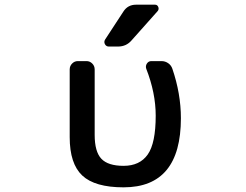

<svg xmlns="http://www.w3.org/2000/svg" viewBox="-20 -803 1040 811"><path d="M634.8 -783.2Q644.5 -783.2 648.4 -773.9Q652.3 -764.6 646.5 -756.8L536.1 -632.8Q513.7 -606.4 478.5 -606.4H439.5Q428.7 -606.4 423.3 -616.2Q418 -626 423.8 -635.7L501 -753.9Q519.5 -783.2 554.7 -783.2ZM744.1 -303.7Q744.1 -11.7 502 -11.7Q380.9 -11.7 327.6 -61.5Q274.4 -111.3 274.4 -223.6V-509.8Q274.4 -524.4 284.7 -534.7Q294.9 -544.9 308.6 -544.9H345.7Q359.4 -544.9 369.6 -534.7Q379.9 -524.4 379.9 -509.8V-233.4Q379.9 -162.1 408.2 -132.3Q436.5 -102.5 502 -102.5Q570.3 -102.5 604 -150.4Q637.7 -198.2 637.7 -314.5Q637.7 -410.2 597.7 -512.7Q593.8 -524.4 600.6 -534.7Q607.4 -544.9 619.1 -544.9H662.1Q677.7 -544.9 690.4 -536.1Q703.1 -527.3 708 -512.7Q744.1 -407.2 744.1 -303.7Z"/></svg>

Font: Gen Jyuu Gothic L Monospace Medium
Style: Regular
Weight: 500
Designer: [Source Han Sans]
Ryoko NISHIZUKA  (kana & ideographs); Paul D. Hunt (Latin, Greek & Cyrillic); Wenlong ZHANG  (bopomofo
Version: Version 1.002.20150607